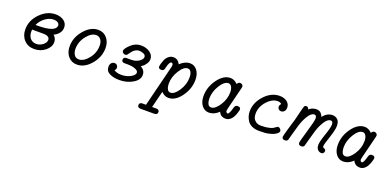

<svg xmlns="http://www.w3.org/2000/svg" viewBox="-11 -1165 4249 2116"><g transform="rotate(20 2114.0 -107.0)"><path d="M127.9 -167Q127.9 -272.9 208.5 -354.5Q289.1 -436 388.2 -436Q447.3 -436 485.6 -407Q523.9 -377.9 523.9 -331.1Q523.9 -257.8 440.9 -216.8Q476.1 -188 476.1 -141.1Q476.1 -84 421.1 -39.6Q366.2 4.9 292 4.9Q218.8 4.9 173.3 -43.5Q127.9 -91.8 127.9 -167ZM198.2 -165Q198.2 -116.2 224.6 -86.2Q251 -56.2 293.9 -56.2Q335.9 -56.2 370.8 -83Q405.8 -109.9 405.8 -142.1Q405.8 -189 329.1 -189H199.2Q198.2 -181.2 198.2 -165ZM216.8 -250H238.8Q453.6 -250 454.1 -330.1Q454.1 -349.1 435.1 -361.6Q416 -374 387.2 -374Q337.4 -374 289.6 -339.1Q241.7 -304.2 216.8 -250Z M650.9 -158.2Q650.9 -263.2 724.9 -349.6Q798.8 -436 887.7 -436Q950.7 -436 990.2 -390.1Q1029.8 -344.2 1029.8 -272.9Q1029.8 -168 956.3 -81.5Q882.8 4.9 793.9 4.9Q730 4.9 690.4 -41.3Q650.9 -87.4 650.9 -158.2ZM720.7 -152.8Q720.7 -113.8 738.8 -85Q756.8 -56.2 793.9 -56.2Q851.1 -56.2 905.5 -124Q960 -191.9 960 -276.9Q960 -320.8 939.5 -347.4Q918.9 -374 885.7 -374Q828.6 -374 774.7 -305.4Q720.7 -236.8 720.7 -152.8Z M1129.9 -92.8Q1129.9 -123.5 1145.8 -138.7Q1161.6 -153.8 1180.7 -153.8Q1197.8 -153.8 1209.7 -142.3Q1221.7 -130.9 1221.7 -113.8Q1221.7 -94.7 1207 -79.1V-78.1Q1241.2 -56.2 1292 -56.2Q1354 -56.2 1400.4 -82.5Q1446.8 -108.9 1446.8 -136.2Q1446.8 -148.4 1436.3 -159.2Q1425.8 -169.9 1396.2 -179.4Q1366.7 -189 1321.8 -189H1283.7Q1248.5 -189 1249 -217.8Q1249 -250 1286.6 -250H1337.9Q1392.1 -250 1429.4 -275.4Q1466.8 -300.8 1466.8 -327.1Q1466.8 -352.1 1439.7 -363Q1412.6 -374 1387.7 -374Q1366.7 -374 1346.2 -361.6Q1325.7 -349.1 1314.2 -335Q1302.7 -320.8 1291.3 -304.9Q1279.8 -289.1 1277.8 -287.1Q1271 -280.3 1257.8 -279.8Q1243.7 -279.8 1231.7 -289.3Q1219.7 -298.8 1219.7 -312Q1219.7 -337.9 1271.7 -387Q1323.7 -436 1388.7 -436Q1450.7 -436 1493.7 -405.5Q1536.6 -375 1536.6 -327.1Q1536.6 -298.3 1517.8 -271.7Q1499 -245.1 1486.3 -235.6Q1473.6 -226.1 1462.9 -220.2Q1517.1 -188 1516.6 -136.2Q1516.6 -77.1 1448.2 -36.1Q1379.9 4.9 1290 4.9Q1224.1 4.9 1177 -18.1Q1129.9 -41 1129.9 -92.8Z M1584.5 192.9Q1584.5 159.7 1621.6 160.2H1662.6L1674.8 109.9L1783.7 -327.1Q1786.6 -335.9 1786.6 -346.2Q1786.6 -373 1766.6 -373Q1744.6 -373 1726.6 -300.8Q1725.6 -298.8 1724.6 -293Q1723.6 -287.1 1722.7 -284.7Q1721.7 -282.2 1719.7 -277.1Q1717.8 -272 1715.3 -269.5Q1712.9 -267.1 1709.2 -264.2Q1705.6 -261.2 1700.2 -260Q1694.8 -258.8 1687.5 -258.8Q1653.3 -258.8 1653.8 -288.1Q1653.8 -295.9 1659.7 -317.4Q1665.5 -338.9 1677 -366.9Q1688.5 -395 1713.1 -415.5Q1737.8 -436 1767.6 -436Q1821.8 -436 1848.6 -382.8Q1906.7 -436 1962.9 -436Q2016.1 -436 2048.3 -393.1Q2080.6 -350.1 2080.6 -283.2Q2080.6 -178.2 2014.2 -86.7Q1947.8 4.9 1866.7 4.9Q1820.8 4.9 1782.7 -35.2L1733.9 160.2H1777.8Q1795.9 160.2 1803.7 164.1Q1818.8 172.9 1818.8 189Q1818.8 222.2 1781.7 222.2H1621.6Q1584.5 221.7 1584.5 192.9ZM1817.9 -145Q1817.9 -111.8 1829.8 -84.5Q1841.8 -57.1 1868.7 -57.1Q1915.5 -57.1 1963.1 -131.1Q2010.7 -205.1 2010.7 -285.2Q2010.7 -327.1 1996.8 -350.6Q1982.9 -374 1959.5 -374Q1911.6 -374 1864.7 -298.6Q1817.9 -223.1 1817.9 -145Z M2224.6 -147.9Q2224.6 -253.9 2291 -345Q2357.4 -436 2438.5 -436Q2482.4 -436 2522.5 -396Q2533.7 -420.9 2557.6 -420.9Q2570.8 -420.9 2581.3 -411.4Q2591.8 -401.9 2591.8 -388.2Q2591.8 -382.3 2588.4 -370.1L2524.4 -113.8Q2518.6 -89.8 2518.6 -84Q2518.6 -72.8 2523.2 -66.4Q2527.8 -60.1 2531.7 -58.6Q2535.6 -57.1 2538.6 -57.1Q2558.6 -57.1 2581.5 -143.1Q2590.3 -171.9 2615.7 -171.9H2619.6Q2652.8 -171.9 2652.8 -143.1Q2652.8 -140.1 2649.7 -126Q2646.5 -111.8 2637.9 -88.9Q2629.4 -65.9 2617.4 -45.4Q2605.5 -24.9 2584.5 -10Q2563.5 4.9 2537.6 4.9Q2478.5 4.9 2456.5 -46.9Q2401.4 4.9 2342.8 4.9Q2289.6 4.9 2257.1 -38.1Q2224.6 -81.1 2224.6 -147.9ZM2294.4 -145Q2294.4 -110.8 2305.9 -84Q2317.4 -57.1 2344.7 -57.1Q2391.6 -57.1 2439.7 -131.1Q2487.8 -205.1 2487.8 -285.2Q2487.8 -326.2 2473.6 -350.1Q2459.5 -374 2435.5 -374Q2387.7 -374 2341.1 -298.6Q2294.4 -223.1 2294.4 -145Z M2760.7 -163.1Q2760.7 -266.1 2839.1 -351.1Q2917.5 -436 3015.6 -436Q3067.4 -436 3101.6 -409.9Q3135.7 -383.8 3135.7 -341.8Q3135.7 -311 3119.6 -295.9Q3103.5 -280.8 3084.5 -280.8Q3067.4 -280.8 3055.4 -292.5Q3043.5 -304.2 3043.5 -319.8Q3043.5 -339.8 3059.6 -356.9V-357.9Q3040.5 -374 3014.6 -374Q2948.7 -374 2889.6 -307.6Q2830.6 -241.2 2830.6 -162.1Q2830.6 -138.2 2837.2 -116.7Q2843.8 -95.2 2867.2 -75.7Q2890.6 -56.2 2929.7 -56.2Q2983.9 -56.2 3021.2 -64.7Q3058.6 -73.2 3072 -82.5Q3085.4 -91.8 3096.4 -100.3Q3107.4 -108.9 3115.7 -108.9Q3129.9 -108.9 3140.6 -96.9Q3151.4 -85 3152.3 -73.2Q3152.3 -59.1 3136.7 -44.9Q3109.9 -22 3069.1 -10.5Q3028.3 1 3001 2.9Q2973.6 4.9 2929.7 4.9Q2881.8 4.9 2846.7 -11.5Q2811.5 -27.8 2793.9 -54.9Q2776.4 -82 2768.6 -108.6Q2760.7 -135.3 2760.7 -163.1Z M3199.2 -22Q3199.2 -35.2 3215.3 -92Q3231.4 -148.9 3244.4 -190.9Q3257.3 -232.9 3260.3 -243.2Q3268.1 -277.3 3281.2 -328.1Q3298.3 -399.9 3304.9 -415Q3311.5 -430.2 3329.6 -430.2Q3340.8 -430.2 3347.7 -423.1Q3354.5 -416 3356 -410.4Q3357.4 -404.8 3357.4 -401.9Q3398.4 -436 3444.3 -436Q3463.4 -436 3477.8 -430.4Q3492.2 -424.8 3501.2 -413.8Q3510.3 -402.8 3514.9 -395Q3519.5 -387.2 3523.4 -375Q3572.3 -436 3635.3 -436Q3668.5 -436 3693.8 -413.6Q3719.2 -391.1 3719.2 -338.9Q3719.2 -293 3686.8 -197Q3654.3 -101.1 3654.3 -81.1Q3654.3 -69.8 3660.4 -64.9Q3666.5 -60.1 3672.9 -59.1Q3679.2 -58.1 3685.3 -51.5Q3691.4 -44.9 3691.4 -33Q3691.4 -21 3682.4 -10.5Q3673.3 0 3659.2 0Q3636.2 0 3616.9 -18.1Q3597.7 -36.1 3597.7 -76.2Q3597.7 -111.3 3630.1 -205.1Q3662.6 -298.8 3662.6 -335Q3662.6 -374 3635.3 -374Q3599.1 -374 3565.2 -320.1Q3531.2 -266.1 3511.7 -203.1Q3492.2 -140.1 3476.3 -78.1Q3460.4 -16.1 3458.5 -12.2Q3449.7 4.9 3425.3 4.9H3423.3Q3407.2 4.9 3399.4 -3.7Q3391.6 -12.2 3391.6 -22.9Q3391.6 -41 3430.9 -173.6Q3470.2 -306.2 3470.2 -335Q3470.2 -374 3443.4 -374Q3407.2 -374 3373.3 -319.6Q3339.4 -265.1 3319.8 -202.1Q3300.3 -139.2 3284.4 -77.1Q3268.6 -15.1 3266.6 -12.2Q3257.8 4.9 3233.4 4.9H3232.4Q3201.2 4.9 3199.2 -22Z M3799.3 -147.9Q3799.3 -253.9 3865.7 -345Q3932.1 -436 4013.2 -436Q4057.1 -436 4097.2 -396Q4108.4 -420.9 4132.3 -420.9Q4145.5 -420.9 4156 -411.4Q4166.5 -401.9 4166.5 -388.2Q4166.5 -382.3 4163.1 -370.1L4099.1 -113.8Q4093.3 -89.8 4093.3 -84Q4093.3 -72.8 4097.9 -66.4Q4102.5 -60.1 4106.4 -58.6Q4110.4 -57.1 4113.3 -57.1Q4133.3 -57.1 4156.2 -143.1Q4165 -171.9 4190.4 -171.9H4194.3Q4227.5 -171.9 4227.5 -143.1Q4227.5 -140.1 4224.4 -126Q4221.2 -111.8 4212.6 -88.9Q4204.1 -65.9 4192.1 -45.4Q4180.2 -24.9 4159.2 -10Q4138.2 4.9 4112.3 4.9Q4053.2 4.9 4031.2 -46.9Q3976.1 4.9 3917.5 4.9Q3864.3 4.9 3831.8 -38.1Q3799.3 -81.1 3799.3 -147.9ZM3869.1 -145Q3869.1 -110.8 3880.6 -84Q3892.1 -57.1 3919.4 -57.1Q3966.3 -57.1 4014.4 -131.1Q4062.5 -205.1 4062.5 -285.2Q4062.5 -326.2 4048.3 -350.1Q4034.2 -374 4010.3 -374Q3962.4 -374 3915.8 -298.6Q3869.1 -223.1 3869.1 -145Z"/></g></svg>

Font: CMU Typewriter Text
Style: Italic
Weight: 500
Italic angle: -14.04°
Version: Version 0.7.0